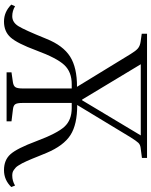

<svg xmlns="http://www.w3.org/2000/svg" viewBox="84 -838 767 976"><g transform="rotate(90 468.0 -350.5)"><path d="M89.8 13.2Q41 13.2 3.9 -23.9L12.2 -43Q36.1 -28.8 63 -28.8Q94.2 -28.8 113.5 -60.1Q132.8 -91.3 174.3 -193.8Q176.8 -199.7 178.2 -203.1Q211.9 -287.1 268.1 -322.8Q324.2 -358.4 421.9 -357.9L254.9 -630.9Q239.3 -656.7 226.6 -667.5Q213.9 -678.2 192.9 -681.2L151.9 -687V-713.9H783.2V-688L731 -681.2Q715.8 -679.2 706.5 -669.7Q697.3 -660.2 678.2 -629.9L514.2 -358.9Q612.8 -359.4 667 -324.7Q721.2 -290 757.8 -203.1Q763.7 -188.5 774.4 -162.6Q783.2 -140.6 787.4 -130.4Q791.5 -120.1 798.8 -103.8Q806.2 -87.4 810.1 -80.1Q814 -72.8 820.6 -62Q827.1 -51.3 832 -46.9Q836.9 -42.5 843.8 -37.4Q850.6 -32.2 857.7 -30.5Q864.7 -28.8 873 -28.8Q899.9 -28.8 923.8 -43L931.2 -23.9Q895.5 13.2 845.2 13.2Q793.9 13.2 764.4 -19.8Q734.9 -52.7 698.2 -150.9Q658.2 -257.8 624.3 -294.4Q590.3 -331.1 529.8 -331.1H503.9V-79.1Q503.9 -53.7 510.5 -43.9Q517.1 -34.2 537.1 -32.2L597.2 -24.9V0H348.1V-24.9L398.9 -32.2Q417.5 -35.2 423.8 -45.2Q430.2 -55.2 430.2 -82V-331.1H408.2Q346.2 -331.1 310.8 -293.2Q275.4 -255.4 236.8 -150.9Q201.2 -54.7 171.1 -20.8Q141.1 13.2 89.8 13.2ZM486.8 -383.8H490.2L668.9 -682.1H307.1Z"/></g></svg>

Font: Literata Light
Style: Regular
Weight: 300
Designer: Latin by Veronika Burian and Jose Scaglione. Greek by Irene Vlachou. Cyrillic by Vera Evstafieva.
Foundry: TypeTogether
Version: Version 3.021